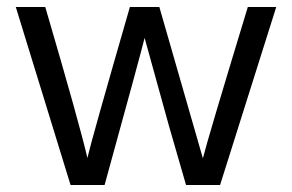

<svg xmlns="http://www.w3.org/2000/svg" viewBox="-20 -527 832 547"><path d="M278 0H181L25 -507H109Q208 -169 229 -77Q240 -126 350 -507H434L558 -76Q571 -129 686 -507H767L607 0H510L462 -166L392 -419Q380 -370 278 0Z"/></svg>

Font: Hind Jalandhar
Style: Regular
Weight: 400
Designer: Namrata Goyal
Foundry: Indian Type Foundry
Version: Version 0.702;PS 1.0;hotconv 1.0.81;makeotf.lib2.5.63406